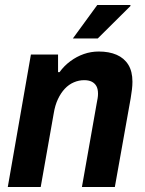

<svg xmlns="http://www.w3.org/2000/svg" viewBox="-20 -744 577 764"><path d="M11 0 103 -527H211V-457H217Q235 -482 260 -500.5Q285 -519 313.5 -529Q342 -539 373 -539Q414 -539 444 -526Q474 -513 490.5 -486.5Q507 -460 507 -419Q507 -404 505 -387.5Q503 -371 500 -353L437 0H306L365 -334Q367 -344 368.5 -353Q370 -362 370 -371Q370 -390 363.5 -401.5Q357 -413 345 -419Q333 -425 315 -425Q294 -425 274 -416.5Q254 -408 238 -391Q222 -374 210.5 -349.5Q199 -325 194 -294L142 0ZM270 -591 367 -724H499V-720L369 -591Z"/></svg>

Font: Archivo SemiCondensed
Style: Bold Italic
Weight: 700
Width: 4
Italic angle: -10°
Designer: Hector Gatti
Foundry: Omnibus-Type
Version: Version 2.001